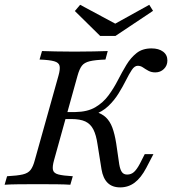

<svg xmlns="http://www.w3.org/2000/svg" viewBox="-27 -789 735 820"><path d="M486.3 11.3Q452.4 11.3 432.7 -8.1Q412.9 -27.4 406.5 -66.1L389.5 -172.6Q383.9 -212.1 371.8 -235.9Q359.7 -259.7 337.5 -270.2Q315.3 -280.6 277.4 -280.6H241.1L249.2 -310.5H295.2Q346.8 -311.3 380.2 -331Q413.7 -350.8 436.3 -381.5Q458.9 -412.1 476.6 -446.8Q494.4 -481.5 512.9 -512.1Q531.5 -542.7 556.5 -562.5Q581.5 -582.3 620.2 -582.3Q650.8 -582.3 669.4 -568.5Q687.9 -554.8 687.9 -530.6Q687.9 -508.9 673 -494.4Q658.1 -479.8 636.3 -479.8Q619.4 -479.8 606.9 -486.7Q594.4 -493.5 583.9 -500.8Q573.4 -508.1 561.3 -508.1Q547.6 -508.1 535.9 -490.3Q524.2 -472.6 510.9 -446Q497.6 -419.4 479.4 -389.9Q461.3 -360.5 435.5 -335.9Q409.7 -311.3 373.4 -299.2L379.8 -312.1Q408.1 -304 425.4 -287.5Q442.7 -271 452.8 -244Q462.9 -216.9 469.4 -175.8L482.3 -87.1Q486.3 -63.7 494 -53.6Q501.6 -43.5 516.1 -43.5Q533.1 -43.5 545.2 -54.4Q557.3 -65.3 570.2 -89.5L591.1 -130.6H628.2L597.6 -71.8Q575 -29 548 -8.9Q521 11.3 486.3 11.3ZM-7.3 0 3.2 -36.3Q47.6 -38.7 70.2 -44Q92.7 -49.2 103.6 -63.3Q114.5 -77.4 121.8 -105.6L222.6 -465.3Q230.6 -493.5 227.4 -507.7Q224.2 -521.8 204.4 -527.4Q184.7 -533.1 141.9 -534.7L152.4 -571Q174.2 -570.2 210.1 -569.4Q246 -568.5 291.1 -568.5Q335.5 -568.5 372.6 -569.4Q409.7 -570.2 433.1 -571L423.4 -534.7Q379 -533.1 356 -527.4Q333.1 -521.8 322.6 -508.1Q312.1 -494.4 304 -465.3L204 -105.6Q196 -77.4 199.2 -63.3Q202.4 -49.2 222.2 -44Q241.9 -38.7 283.9 -36.3L273.4 0Q251.6 -1.6 215.3 -2Q179 -2.4 134.7 -2.4Q88.7 -2.4 52 -2Q15.3 -1.6 -7.3 0ZM610.5 -768.5 626.6 -742.7 466.1 -635.5H400.8L292.7 -741.9L315.3 -768.5L487.9 -675.8L440.3 -674.2Z"/></svg>

Font: Playfair 9pt
Style: Italic
Weight: 400
Italic angle: -15.6°
Designer: Claus Eggers Sørensen
Foundry: Claus Eggers Sørensen
Version: Version 2.001;gftools[0.9.30]